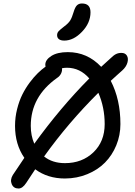

<svg xmlns="http://www.w3.org/2000/svg" viewBox="-20 -997 774 1097"><path d="M347.2 -765.1Q327.1 -765.1 316.7 -773.2Q306.2 -781.2 306.2 -795.9Q306.2 -809.1 314.9 -818.6Q323.7 -828.1 347.2 -846.2Q371.6 -864.3 381.6 -880.9Q391.6 -897.5 400.9 -929.2Q409.2 -956.5 419.9 -966.8Q430.7 -977.1 448.2 -977.1Q497.1 -977.1 497.1 -926.8Q497.1 -866.2 448.7 -815.7Q400.4 -765.1 347.2 -765.1ZM85.9 80.1Q57.6 80.1 47.1 55.2Q36.6 30.3 53.2 2.9Q105.5 -76.2 119.1 -95.2Q65.9 -171.9 65.9 -277.8Q65.9 -327.1 77.9 -374.3Q89.8 -421.4 107.9 -457.5Q126 -493.7 150.1 -525.9Q174.3 -558.1 196.3 -579.3Q218.3 -600.6 240.2 -616.2Q240.2 -617.7 239.5 -621.3Q238.8 -625 238.8 -627Q238.8 -655.3 273.2 -677.2Q307.6 -699.2 367.2 -699.2Q479 -699.2 558.1 -615.2Q576.2 -632.3 611.8 -664.1Q629.4 -681.6 643.1 -688.2Q656.7 -694.8 673.8 -694.8Q695.8 -694.8 705.3 -678.7Q714.8 -662.6 707.8 -638.4Q700.7 -614.3 678.2 -594.2Q672.4 -588.9 648.7 -567.9Q625 -546.9 612.8 -535.2Q668 -428.7 668 -288.1Q668 -224.1 644.5 -167Q621.1 -109.9 579.8 -68.1Q538.6 -26.4 479.2 -2Q419.9 22.5 351.1 22.9Q252.4 22.9 181.2 -29.8L129.9 47.9Q108.9 80.1 85.9 80.1ZM155.8 -277.8Q155.8 -222.7 175.8 -175.8Q324.7 -381.8 490.2 -548.8Q437 -609.9 362.8 -609.9Q345.7 -609.9 334 -606.9Q336.4 -592.8 329.1 -577.4Q321.8 -562 306.2 -551.8Q155.8 -445.3 155.8 -277.8ZM578.1 -288.1Q578.1 -383.3 542 -466.8Q369.1 -294.9 231.9 -103Q279.3 -64.9 351.1 -64.9Q449.2 -64.9 513.7 -126.7Q578.1 -188.5 578.1 -288.1Z"/></svg>

Font: Shantell Sans Irregular Bouncy
Style: Regular
Weight: 400
Designer: Stephen Nixon, Anya Danilova, Shantell Martin
Foundry: Arrow Type
Version: Version 1.006;[9816181b4]